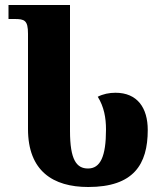

<svg xmlns="http://www.w3.org/2000/svg" viewBox="-20 -734 662 768"><path d="M333 14C514 14 571 -76 571 -214C571 -303 529 -363 442 -363C417 -363 392 -358 371 -347C396 -307 404 -263 404 -216C404 -107 381 -60 332 -60C286 -60 260 -95 260 -210V-714H14V-658H38C78 -658 92 -653 92 -599V-218C92 -50 192 14 333 14Z"/></svg>

Font: Noto Serif Georgian ExtraCondensed Black
Style: Regular
Weight: 900
Width: 2
Designer: Monotype Design Team, Akaki Razmadze
Foundry: Google LLC
Version: Version 2.003